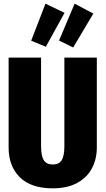

<svg xmlns="http://www.w3.org/2000/svg" viewBox="-20 -1009 576 1047"><path d="M508 -205Q508 -142 481.5 -91.5Q455 -41 401 -11.5Q347 18 268 18Q149 18 88 -42.5Q27 -103 27 -205V-695H204V-211Q204 -160 218.5 -136Q233 -112 268 -112Q302 -112 316.5 -135.5Q331 -159 331 -211V-695H508ZM228 -989 332 -939 230 -754 150 -787ZM387 -989 489 -935 379 -750 302 -788Z"/></svg>

Font: Fira Sans Extra Condensed ExtraBold
Style: Regular
Weight: 800
Width: 1
Designer: Carrois Corporate & Edenspiekermann AG
Foundry: Carrois Corporate GbR & Edenspiekermann AG
Version: Version 4.203